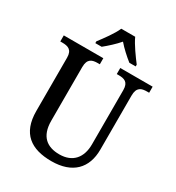

<svg xmlns="http://www.w3.org/2000/svg" viewBox="-217 -1064 1109 1207"><g transform="rotate(30 337.0 -460.5)"><path d="M210 -784V-771H256C288 -797 328 -833 356 -866C384 -833 425 -796 457 -771H503V-784C474 -822 427 -886 407 -931H306C287 -886 239 -822 210 -784ZM341 10C494 10 572 -73 572 -207V-599C572 -661 604 -670 645 -670H659V-714H424V-670H438C479 -670 510 -661 510 -603V-209C510 -115 461 -52 363 -52C275 -52 214 -95 214 -210V-599C214 -661 246 -670 287 -670H301V-714H14V-670H29C69 -670 102 -661 102 -603V-216C102 -53 194 10 341 10Z"/></g></svg>

Font: Noto Serif Devanagari SemiCondensed Medium
Style: Regular
Weight: 500
Width: 4
Designer: Universal Thirst, Indian Type Foundry and the Monotype Design Team
Foundry: Monotype Imaging Inc.
Version: Version 2.004